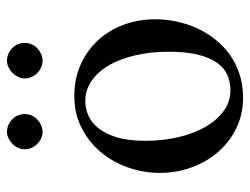

<svg xmlns="http://www.w3.org/2000/svg" viewBox="-102 -587 704 540"><g transform="rotate(-90 250.0 -317.0)"><path d="M465.8 -231.9Q465.8 -203.1 459.7 -173.6Q453.6 -144 441.4 -116.7Q429.2 -89.4 410.6 -65.4Q392.1 -41.5 367.7 -23.7Q343.3 -5.9 312.5 4.4Q281.7 14.6 245.1 14.6Q198.2 14.6 159.4 -4.4Q120.6 -23.4 92.5 -55.7Q64.5 -87.9 49.1 -130.4Q33.7 -172.9 33.7 -219.2Q33.7 -264.6 48.6 -307.9Q63.5 -351.1 91.6 -384.8Q119.6 -418.5 159.7 -439.2Q199.7 -460 250 -460Q298.3 -460 337.9 -442.4Q377.4 -424.8 406 -394Q434.6 -363.3 450.2 -321.5Q465.8 -279.8 465.8 -231.9ZM374.5 -194.3Q374.5 -244.1 364.7 -287.1Q355 -330.1 336.9 -361.6Q318.8 -393.1 293 -411.1Q267.1 -429.2 234.9 -429.2Q215.8 -429.2 196 -420.9Q176.3 -412.6 160.2 -393.1Q144 -373.5 134 -341.1Q124 -308.6 124 -259.8Q124 -211.9 134 -168.5Q144 -125 162.6 -92.3Q181.2 -59.6 207.3 -40.3Q233.4 -21 265.6 -21Q290 -21 310.1 -30Q330.1 -39.1 344.2 -59.6Q358.4 -80.1 366.5 -113.3Q374.5 -146.5 374.5 -194.3ZM199.2 -599.6Q199.2 -589.4 195.3 -580.3Q191.4 -571.3 184.3 -564.5Q177.2 -557.6 168.2 -553.5Q159.2 -549.3 148.9 -549.3Q139.2 -549.3 130.4 -553.5Q121.6 -557.6 114.7 -564.7Q107.9 -571.8 104 -580.8Q100.1 -589.8 100.1 -599.6Q100.1 -608.9 104.2 -617.9Q108.4 -627 115.2 -633.8Q122.1 -640.6 130.9 -645Q139.6 -649.4 148.9 -649.4Q159.2 -649.4 168.2 -645.5Q177.2 -641.6 184.3 -634.8Q191.4 -627.9 195.3 -618.9Q199.2 -609.9 199.2 -599.6ZM399.4 -599.6Q399.4 -589.4 395.5 -580.3Q391.6 -571.3 384.5 -564.5Q377.4 -557.6 368.4 -553.5Q359.4 -549.3 349.1 -549.3Q338.9 -549.3 329.8 -553.5Q320.8 -557.6 314 -564.7Q307.1 -571.8 303.2 -580.8Q299.3 -589.8 299.3 -599.6Q299.3 -608.9 303.7 -617.9Q308.1 -627 314.9 -633.8Q321.8 -640.6 330.8 -645Q339.8 -649.4 349.1 -649.4Q359.4 -649.4 368.4 -645.5Q377.4 -641.6 384.5 -634.8Q391.6 -627.9 395.5 -618.9Q399.4 -609.9 399.4 -599.6Z"/></g></svg>

Font: Doulos SIL APac
Style: Regular
Weight: 400
Designer: Walt Agee, Victor Gaultney, Peter Martin, Debbi Hosken, Becca Hirsbrunner
Foundry: SIL International
Version: Version 5.000